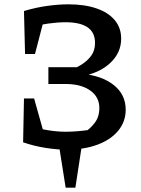

<svg xmlns="http://www.w3.org/2000/svg" viewBox="-20 -684 655 889"><path d="M285 9Q245 9 192.5 1Q140 -7 87 -25L111 -102Q160 -88 202.5 -81Q245 -74 284 -74Q312 -74 340.5 -76.5Q369 -79 397 -83L366 -67Q397 -87 418.5 -115Q440 -143 440 -184Q440 -234 399 -264Q358 -294 289 -295H204V-373H371L284 -347Q323 -364 353.5 -382.5Q384 -401 402 -425.5Q420 -450 420 -485Q420 -534 385.5 -557.5Q351 -581 284 -581Q247 -581 204 -575Q161 -569 115 -558L91 -633Q148 -650 201 -657Q254 -664 296 -664Q372 -664 427 -645Q482 -626 511.5 -590.5Q541 -555 541 -505Q541 -439 489.5 -391.5Q438 -344 352 -330L356 -343Q452 -334 507 -290Q562 -246 562 -176Q562 -121 527.5 -79Q493 -37 431 -14Q369 9 285 9ZM87 -25 91 -228H138L195 -25ZM96 -434 91 -633 194 -634 142 -434ZM284 185 251 -24H361L329 185Z"/></svg>

Font: Piazzolla 24pt SemiBold
Style: Regular
Weight: 600
Designer: Juan Pablo del Peral
Foundry: Huerta Tipografica
Version: Version 2.005